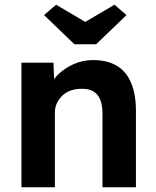

<svg xmlns="http://www.w3.org/2000/svg" viewBox="-20 -795 662 815"><path d="M71 -529H207L211 -421L183 -409Q194 -445 222.5 -474.5Q251 -504 291 -522Q331 -540 375 -540Q435 -540 475.5 -516Q516 -492 536.5 -443.5Q557 -395 557 -324V0H415V-313Q415 -349 405 -373Q395 -397 374.5 -408Q354 -419 324 -418Q300 -418 279.5 -410.5Q259 -403 244.5 -389Q230 -375 221.5 -357Q213 -339 213 -318V0H143Q120 0 102 0Q84 0 71 0ZM296 -607 167 -731 218 -775 342 -702 466 -775 517 -731 388 -607Z"/></svg>

Font: Mach SemiBold
Style: Regular
Weight: 600
Version: Version 1.002